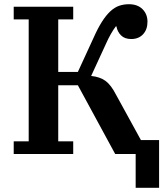

<svg xmlns="http://www.w3.org/2000/svg" viewBox="-20 -730 779 910"><path d="M623 0H526L349 -326H256V-60H327V0H45V-60H116V-638H45V-698H327V-638H256V-389H349L424 -552Q444 -597 463.5 -627.5Q483 -658 503 -676.5Q523 -695 544.5 -702.5Q566 -710 591 -710Q632 -710 655.5 -686.5Q679 -663 679 -627Q679 -590 658 -567.5Q637 -545 602 -545Q571 -545 553.5 -562.5Q536 -580 532 -605H529Q518 -591 505.5 -569Q493 -547 482 -522L412 -370Q453 -366 479.5 -347Q506 -328 530 -281L648 -66H734V160H623Z"/></svg>

Font: IBM Plex Serif SemiBold
Style: Regular
Weight: 600
Designer: Mike Abbink, Paul van der Laan, Pieter van Rosmalen
Foundry: Bold Monday
Version: Version 2.5